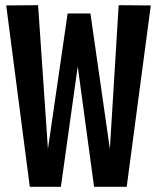

<svg xmlns="http://www.w3.org/2000/svg" viewBox="-20 -721 605 741"><path d="M469 0H343L280 -465L215 0H95L4 -700L127 -701L165 -146L241 -669H329L404 -146L438 -701L562 -700Z"/></svg>

Font: Georama Condensed SemiBold
Style: Regular
Weight: 600
Width: 3
Designer: Jean-Baptiste Levee
Foundry: Production Type
Version: Version 1.000